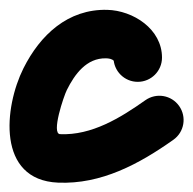

<svg xmlns="http://www.w3.org/2000/svg" viewBox="-54 -327 403 400"><path d="M233 -156.5C260.9 -156.5 283.5 -179.1 283.5 -207C283.5 -266.5 223.4 -305.2 169.2 -306.5C87.3 -308.4 29.6 -254.1 -5.2 -184.6C-45.4 -104.2 -61.3 47.9 66.8 53.5C156.8 57.4 236.1 14.6 307.2 -35.8C330 -51.9 335.3 -83.4 319.2 -106.2C303.1 -129 271.6 -134.3 248.8 -118.2C197.1 -81.6 137 -44.6 71.2 -47.5C52.2 -48.3 78.9 -126.9 85.2 -139.4C101.6 -172.4 126.3 -206.4 166.8 -205.5C172.1 -205.4 179.8 -204.5 183.4 -199.9C184.2 -198.8 182.5 -208.2 182.5 -207C182.5 -179.1 205.1 -156.5 233 -156.5Z"/></svg>

Font: FRB American Cursive Guidelines Ultra
Style: Bold Italic
Weight: 1000
Italic angle: -25°
Version: Version 2.0;Modular Font Editor K font №1